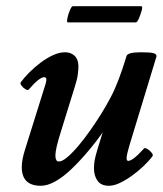

<svg xmlns="http://www.w3.org/2000/svg" viewBox="-20 -584 523 617"><path d="M111 13Q50 13 50 -47Q50 -59 52.5 -72.5Q55 -86 60 -102L127 -316Q130 -327 128.5 -331.5Q127 -336 122 -336Q115 -336 103 -327Q91 -318 72 -296Q69 -293 61.5 -297.5Q54 -302 49 -309Q44 -316 47 -320Q58 -335 74.5 -351.5Q91 -368 111 -383Q131 -398 151 -407Q171 -416 189 -416Q208 -416 220 -404.5Q232 -393 232 -371Q232 -360 230 -344.5Q228 -329 220 -304L176 -162Q167 -134 162.5 -114.5Q158 -95 158 -85Q158 -65 169 -65Q180 -65 196.5 -79Q213 -93 232 -115.5Q251 -138 270 -165Q289 -192 306 -219.5Q323 -247 335 -270Q348 -294 361 -328Q374 -362 387 -405Q389 -410 400 -413Q411 -416 433 -416Q461 -416 472 -413.5Q483 -411 483 -403L396 -117Q388 -90 387 -78.5Q386 -67 392 -67Q399 -67 411 -76Q423 -85 443 -107Q446 -110 454 -105Q462 -100 467.5 -93Q473 -86 470 -82Q458 -66 440.5 -49.5Q423 -33 403.5 -19Q384 -5 365 4Q346 13 330 13Q305 13 293.5 -3Q282 -19 282 -43Q282 -55 284 -68Q286 -81 295 -110L316 -178V-167Q291 -131 264 -99Q237 -67 210.5 -41.5Q184 -16 158.5 -1.5Q133 13 111 13ZM198 -512Q194 -512 196.5 -525Q199 -538 204.5 -551Q210 -564 214 -564H434Q439 -564 435.5 -551Q432 -538 426.5 -525Q421 -512 416 -512Z"/></svg>

Font: Junicode VF
Style: Italic
Weight: 400
Italic angle: -11°
Designer: Peter S. Baker
Version: Version 2.209